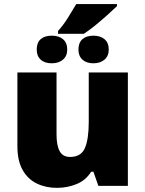

<svg xmlns="http://www.w3.org/2000/svg" viewBox="-20 -907 710 937"><path d="M604 -553.2V0H460L436 -68.8H424.8Q398.9 -27.3 354 -8.8Q309.1 9.8 257.8 9.8Q203.6 9.8 159.9 -11.2Q116.2 -32.2 90.6 -77.1Q64.9 -122.1 64.9 -192.9V-553.2H255.9V-251Q255.9 -197.3 271.2 -169.2Q286.6 -141.1 321.8 -141.1Q376 -141.1 394.5 -184.8Q413.1 -228.5 413.1 -311V-553.2ZM263.2 -742.2V-755.9Q288.6 -783.7 310.3 -818.4Q332 -853 352.1 -887.2H550.8V-877Q529.3 -856.4 501 -831.1Q472.7 -805.7 443.4 -782Q414.1 -758.3 389.2 -742.2ZM232.9 -598.1Q197.8 -598.1 178.5 -616Q159.2 -633.8 159.2 -665Q159.2 -698.7 178.5 -715.8Q197.8 -732.9 232.9 -732.9Q266.6 -732.9 287.4 -715.8Q308.1 -698.7 308.1 -665Q308.1 -633.8 287.4 -616Q266.6 -598.1 232.9 -598.1ZM436 -598.1Q401.9 -598.1 382.3 -616Q362.8 -633.8 362.8 -665Q362.8 -698.7 382.3 -715.8Q401.9 -732.9 436 -732.9Q469.2 -732.9 490 -715.8Q510.7 -698.7 510.7 -665Q510.7 -633.8 490 -616Q469.2 -598.1 436 -598.1Z"/></svg>

Font: Open Sans ExtraBold
Style: Regular
Weight: 800
Designer: Monotype Design Team
Foundry: Monotype Imaging Inc.
Version: Version 3.003; ttfautohint (v1.8.4)